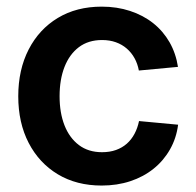

<svg xmlns="http://www.w3.org/2000/svg" viewBox="-20 -559 602 590"><path d="M292.5 11.2Q215.3 11.2 157.7 -23.4Q100.1 -58.1 68.1 -119.9Q36.1 -181.6 36.1 -263.2Q36.1 -344.7 68.1 -407Q100.1 -469.2 157.7 -503.9Q215.3 -538.6 292.5 -538.6Q339.4 -538.6 379.6 -525.4Q419.9 -512.2 450.7 -487.8Q481.4 -463.4 501 -429.2Q520.5 -395 526.9 -353.5L406.7 -342.3Q402.8 -363.3 393.3 -380.4Q383.8 -397.5 369.4 -409.9Q355 -422.4 335.9 -429.2Q316.9 -436 293.5 -436Q251.5 -436 222.4 -414.1Q193.4 -392.1 178.2 -353.3Q163.1 -314.5 163.1 -263.2Q163.1 -212.4 178.2 -173.8Q193.4 -135.3 222.4 -113.3Q251.5 -91.3 293.5 -91.3Q317.4 -91.3 336.4 -98.1Q355.5 -105 369.6 -117.4Q383.8 -129.9 393.3 -147.7Q402.8 -165.5 407.2 -187L527.3 -175.8Q522 -134.3 502.4 -99.9Q482.9 -65.4 451.9 -40.5Q420.9 -15.6 380.4 -2.2Q339.8 11.2 292.5 11.2Z"/></svg>

Font: Inter 24pt SemiBold
Style: Regular
Weight: 600
Designer: Rasmus Andersson
Foundry: rsms
Version: Version 4.001;git-66647c0bb